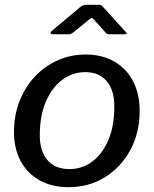

<svg xmlns="http://www.w3.org/2000/svg" viewBox="-20 -766 639 796"><path d="M264 10Q195 10 144 -18.5Q93 -47 65.5 -98.5Q38 -150 38 -218Q38 -289 61.5 -348Q85 -407 126 -450Q167 -493 220.5 -516.5Q274 -540 335 -540Q404 -540 454.5 -510.5Q505 -481 532 -428.5Q559 -376 559 -307Q559 -215 520 -143.5Q481 -72 414.5 -31Q348 10 264 10ZM268 -65Q321 -65 363 -96.5Q405 -128 429.5 -186Q454 -244 454 -325Q454 -392 422.5 -429.5Q391 -467 333 -467Q281 -467 238 -435Q195 -403 170 -344.5Q145 -286 145 -205Q145 -139 177 -102Q209 -65 268 -65ZM415 -634 370 -684Q363 -692 360 -691.5Q357 -691 347 -683L283 -631Q276 -626 272.5 -625Q269 -624 262 -624H198Q191 -624 190 -628.5Q189 -633 195 -638L313 -737Q320 -743 326 -744.5Q332 -746 341 -746H391Q399 -746 403 -741.5Q407 -737 410 -734L500 -635Q506 -628 505 -626Q504 -624 496 -624H432Q426 -624 422.5 -626.5Q419 -629 415 -634Z"/></svg>

Font: Libre Franklin Medium
Style: Italic
Weight: 500
Italic angle: -8°
Designer: Pablo Impallari, Rodrigo Fuenzalida, Nhung Nguyen
Foundry: Impallari Type
Version: Version 3.000